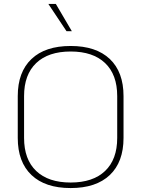

<svg xmlns="http://www.w3.org/2000/svg" viewBox="-20 -943 716 973"><path d="M70 -244V-456Q70 -578 139.5 -644Q209 -710 338 -710Q467 -710 536.5 -644Q606 -578 606 -456V-244Q606 -122 536.5 -56Q467 10 338 10Q209 10 139.5 -56Q70 -122 70 -244ZM574 -244V-456Q574 -565 512.5 -623.5Q451 -682 338 -682Q225 -682 163.5 -623.5Q102 -565 102 -456V-244Q102 -135 163.5 -76.5Q225 -18 338 -18Q451 -18 512.5 -76.5Q574 -135 574 -244ZM225 -923H263L344 -785H317Z"/></svg>

Font: KoHo ExtraLight
Style: Regular
Weight: 275
Version: Version 1.000; ttfautohint (v1.6)